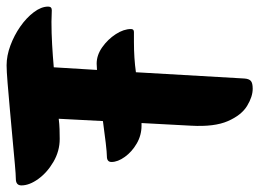

<svg xmlns="http://www.w3.org/2000/svg" viewBox="-132 -650 786 582"><g transform="rotate(-90 261.0 -359.0)"><path d="M283 14Q259 14 231 -3Q203 -20 185 -61Q167 -102 171 -173L179 -323Q175 -323 171 -323Q142 -323 117 -337.5Q92 -352 76.5 -373.5Q61 -395 61 -414Q61 -428 78 -428Q89 -428 119 -431.5Q149 -435 185 -440L192 -574Q176 -572 160.5 -571.5Q145 -571 131 -571Q94 -571 61.5 -590Q29 -609 9.5 -636Q-10 -663 -10 -687Q-10 -704 10 -704Q22 -704 55 -707Q88 -710 131.5 -714Q175 -718 219.5 -722Q264 -726 300.5 -729Q337 -732 354 -732Q383 -732 414 -720.5Q445 -709 471.5 -690.5Q498 -672 515 -649.5Q532 -627 532 -606Q532 -595 521 -595Q511 -595 503 -595.5Q495 -596 486 -596Q452 -596 417 -594Q382 -592 348 -589L340 -458Q351 -459 359 -459Q385 -459 409 -442Q433 -425 448.5 -401Q464 -377 464 -355Q464 -346 455 -346H425Q400 -346 377 -344.5Q354 -343 333 -340L314 -11Q313 3 306.5 8.5Q300 14 283 14Z"/></g></svg>

Font: Protest Riot
Style: Regular
Weight: 400
Designer: Octavio Pardo
Foundry: Ashler Design
Version: Version 2.005; ttfautohint (v1.8.4.7-5d5b)